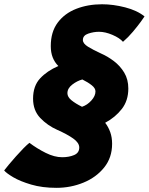

<svg xmlns="http://www.w3.org/2000/svg" viewBox="-112 -702 698 900"><path d="M413.5 -28Q413.5 37 376.2 83.2Q339 129.5 279.2 154Q219.5 178.5 152.5 178.5Q86 178.5 34.2 163.2Q-17.5 148 -50 128.8Q-82.5 109.5 -92.5 97Q-85 87 -70 69Q-55 51 -37 30.8Q-19 10.5 -2 -6.8Q15 -24 26 -32.5Q61 -6 102 14.5Q143 35 179.5 35Q211.5 35 235.5 24.8Q259.5 14.5 259.5 -10.5Q259.5 -32.5 231.5 -52.5Q203.5 -72.5 156 -93.5Q110 -114 76.5 -149.2Q43 -184.5 43 -239.5Q43 -299 76 -334.5Q109 -370 161.5 -392.5Q144 -410 135 -433Q126 -456 126 -486Q126 -552.5 158.5 -596Q191 -639.5 245.8 -660.8Q300.5 -682 366.5 -682Q418.5 -682 474.8 -667.5Q531 -653 565.5 -625Q563 -620.5 548 -600Q533 -579.5 511 -553.2Q489 -527 464.5 -506Q449 -524 415.2 -538.5Q381.5 -553 352 -553Q327 -553 301.8 -544.5Q276.5 -536 276.5 -514.5Q276.5 -498 300.2 -483.2Q324 -468.5 362 -451Q392 -438 421.5 -415.8Q451 -393.5 470.2 -361.8Q489.5 -330 489.5 -287Q489.5 -230.5 459 -191.2Q428.5 -152 381 -126.5Q396 -107 404.8 -82.5Q413.5 -58 413.5 -28ZM204 -265Q204 -247.5 223 -232Q242 -216.5 272.5 -201.5Q297 -209.5 316.2 -230.8Q335.5 -252 335.5 -273.5Q335.5 -288.5 318.2 -302.2Q301 -316 274 -329.5Q249.5 -323 226.8 -305.5Q204 -288 204 -265Z"/></svg>

Font: Grandstander ExtraBold
Style: Italic
Weight: 800
Italic angle: -15°
Designer: Tyler Finck
Foundry: Etcetera Type Co
Version: Version 1.200; ttfautohint (v1.8.3)